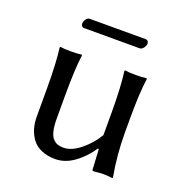

<svg xmlns="http://www.w3.org/2000/svg" viewBox="-111 -682 758 791"><g transform="rotate(20 268.5 -286.0)"><path d="M384.8 -538.1H141.1Q134.8 -538.1 131.3 -542.7Q127.9 -547.4 127.9 -553.2Q127.9 -563 134.8 -572.5Q141.6 -582 149.9 -582H395Q401.9 -582 405.5 -577.6Q409.2 -573.2 409.2 -567.9Q409.2 -558.1 401.6 -548.1Q394 -538.1 384.8 -538.1ZM365.2 -91.8Q337.4 -49.3 297.4 -19.8Q257.3 9.8 213.9 9.8Q178.2 9.8 151.9 -2Q125.5 -13.7 111.1 -33.9Q96.7 -54.2 89.8 -77.9Q83 -101.6 83 -128.9V-249Q83 -364.7 74.2 -429.2L76.2 -432.1Q94.7 -429.2 123 -429.2Q151.4 -429.2 169.9 -432.1L171.9 -429.2Q163.1 -369.1 163.1 -249V-149.9Q163.1 -116.7 168.5 -94.7Q173.8 -72.8 184.1 -62.7Q194.3 -52.7 204.6 -49.3Q214.8 -45.9 230 -45.9Q264.6 -45.9 303.7 -77.6Q342.8 -109.4 367.2 -150.9V-249Q367.2 -361.3 357.9 -429.2L359.9 -432.1Q377.9 -429.2 407.2 -429.2Q435.5 -429.2 454.1 -432.1L456.1 -429.2Q446.8 -366.2 446.8 -249V-191.9Q446.8 -93.8 463.9 0L461.9 2.9Q442.4 0 417.5 0Q409.2 0 382.8 2.9Q374 2.9 374 0L369.1 -88.9Z"/></g></svg>

Font: Linux Biolinum G
Style: Regular
Weight: 400
Designer: Philipp H. Poll
Foundry: Philipp H. Poll
Version: Version 1.1.0 ; ttfautohint (v1.6)